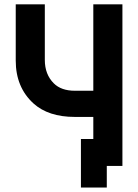

<svg xmlns="http://www.w3.org/2000/svg" viewBox="-20 -752 626 870"><path d="M534.7 0H463.9V97.7H346.7V-122.1H402.8V-222.2H319.3Q199.2 -222.2 131.8 -283.2Q51.3 -356.4 51.3 -477.5V-732.4H183.1V-480.5Q183.1 -415 223.6 -374.5Q257.3 -340.8 319.3 -340.8H402.8V-732.4H534.7Z"/></svg>

Font: Consola Mono
Style: Bold
Weight: 700
Monospace: yes
Designer: Wojciech Kalinowski "wmk69" (wmk69@o2.pl)
Foundry: Wojciech Kalinowski "wmk69" (wmk69@o2.pl)
Version: Version 2.1.0